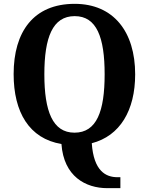

<svg xmlns="http://www.w3.org/2000/svg" viewBox="-20 -745 776 1000"><path d="M539 235H607V178H592C531 178 468 146 458 1C605 -37 684 -170 684 -358C684 -580 571 -725 369 -725C155 -725 51 -580 51 -359C51 -161 132 -23 300 5C312 174 426 235 539 235ZM368 -54C254 -54 211 -166 211 -358C211 -550 254 -661 369 -661C484 -661 525 -550 525 -358C525 -166 484 -54 368 -54Z"/></svg>

Font: Noto Serif Ethiopic SemiCondensed
Style: Bold
Weight: 700
Width: 4
Designer: Monotype Design Team
Foundry: Monotype Imaging Inc.
Version: Version 2.102